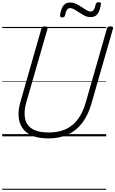

<svg xmlns="http://www.w3.org/2000/svg" viewBox="-20 -1244 1052 1752"><path d="M422 19Q335 19 276.5 -5Q218 -29 186.5 -73Q155 -117 150 -179Q145 -241 167 -316L358 -984Q361 -994 367.5 -998.5Q374 -1003 390 -1003Q404 -1003 410.5 -998.5Q417 -994 414 -983L220 -311Q196 -225 208.5 -163Q221 -101 274.5 -68Q328 -35 425 -35Q512 -35 578 -64.5Q644 -94 689.5 -154.5Q735 -215 761 -304L956 -984Q959 -994 965.5 -998.5Q972 -1003 988 -1003Q1017 -1003 1011 -983L815 -301Q785 -195 731 -123.5Q677 -52 600 -16.5Q523 19 422 19ZM547 -1085Q526 -1085 528 -1107Q537 -1165 558.5 -1193Q580 -1221 620 -1221Q648 -1221 674 -1209Q700 -1197 723.5 -1180.5Q747 -1164 768.5 -1151.5Q790 -1139 809 -1139Q826 -1139 836 -1154.5Q846 -1170 853 -1203Q857 -1224 881 -1224Q893 -1224 898 -1219Q903 -1214 900 -1202Q891 -1145 870 -1116.5Q849 -1088 807 -1088Q778 -1088 753 -1100.5Q728 -1113 704.5 -1129Q681 -1145 659.5 -1157.5Q638 -1170 619 -1170Q602 -1170 591.5 -1155Q581 -1140 574 -1106Q572 -1095 565.5 -1090Q559 -1085 547 -1085ZM0 478H949V488H0ZM0 -20H949V0H0ZM0 -505H949V-500H0ZM0 -998H949V-988H0Z"/></svg>

Font: Playwrite AU SA Guides
Style: Regular
Weight: 400
Designer: Veronika Burian, José Scaglione
Foundry: TypeTogether
Version: Version 1.003